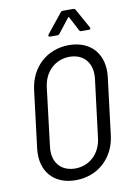

<svg xmlns="http://www.w3.org/2000/svg" viewBox="-98 -955 707 1024"><g transform="rotate(-10 256.0 -443.0)"><path d="M225 -770H264C269 -770 273 -771 277 -776L338 -854C339 -856 343 -856 343 -854L384 -776C387 -771 390 -770 395 -770H436C444 -770 447 -776 443 -782L384 -888C381 -893 377 -894 373 -894H316C312 -894 308 -893 304 -888L219 -782C215 -776 217 -770 225 -770ZM228 8C347 8 438 -73 453 -195L491 -504C506 -626 435 -708 316 -708C197 -708 107 -626 92 -504L54 -195C39 -73 109 8 228 8ZM236 -54C158 -54 112 -110 123 -192L161 -506C171 -590 231 -646 308 -646C387 -646 432 -590 422 -506L383 -192C373 -110 314 -54 236 -54Z"/></g></svg>

Font: Barlow Semi Condensed
Style: Italic
Weight: 400
Width: 4
Italic angle: -7°
Designer: Jeremy Tribby
Foundry: Tribby Type
Version: Version 1.422;hotconv 1.0.109;makeotfexe 2.5.65596